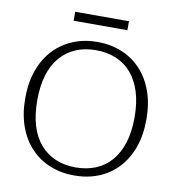

<svg xmlns="http://www.w3.org/2000/svg" viewBox="-94 -954 969 1055"><g transform="rotate(10 390.5 -426.5)"><path d="M390 17Q317 17 255 -8Q193 -33 147.5 -81Q102 -129 77 -198Q52 -267 52 -355Q52 -443 77 -512Q102 -581 147.5 -629Q193 -677 255 -702.5Q317 -728 390 -728Q464 -728 526 -702.5Q588 -677 633 -629Q678 -581 703 -512Q728 -443 728 -355Q728 -267 703 -198Q678 -129 633 -81Q588 -33 526 -8Q464 17 390 17ZM390 -28Q452 -28 502.5 -49Q553 -70 588.5 -111.5Q624 -153 643 -214Q662 -275 662 -355Q662 -435 643 -496Q624 -557 588.5 -598.5Q553 -640 502.5 -661Q452 -682 390 -682Q328 -682 278 -661Q228 -640 192 -598.5Q156 -557 137.5 -496Q119 -435 119 -355Q119 -275 137.5 -214Q156 -153 192 -111.5Q228 -70 278 -49Q328 -28 390 -28ZM240 -870H540V-820H240Z"/></g></svg>

Font: Roboto Serif ExtraLight
Style: Regular
Weight: 250
Version: Version 1.007